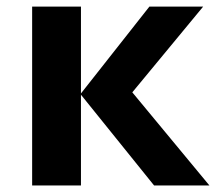

<svg xmlns="http://www.w3.org/2000/svg" viewBox="-20 -566 659 586"><path d="M227.1 0H78.1V-545.9H227.1V-280.8L436 -545.9H600.1L383.8 -284.2L619.1 0H450.2L227.1 -276.9Z"/></svg>

Font: NotoSans-Bold
Style: Bold
Weight: 700
Designer: Monotype Design team
Foundry: Monotype Imaging Inc.
Version: Version 1.04